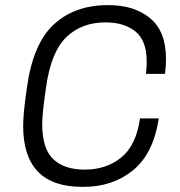

<svg xmlns="http://www.w3.org/2000/svg" viewBox="-20 -716 701 746"><path d="M625 -487Q625 -456 621 -429H547Q550 -455 550 -477Q550 -558 506.5 -593.5Q463 -629 390 -629Q297 -629 237.5 -571.5Q178 -514 159 -377Q144 -275 144 -234Q144 -138 187 -97.5Q230 -57 309 -57Q393 -57 451 -104Q509 -151 524 -256H597Q576 -119 497 -54.5Q418 10 305 10H299Q70 10 70 -227Q70 -275 84 -371Q107 -545 188.5 -620.5Q270 -696 398 -696H403Q502 -696 563.5 -645Q625 -594 625 -487Z"/></svg>

Font: Chivo Light Italic
Style: Regular
Weight: 300
Italic angle: -8.05°
Designer: Hector Gatti
Foundry: Omnibus-Type
Version: Version 1.007